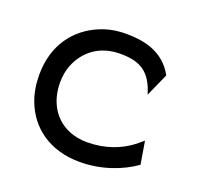

<svg xmlns="http://www.w3.org/2000/svg" viewBox="-91 -559 682 666"><g transform="rotate(20 249.5 -225.5)"><path d="M32 -226C32 -192 37 -160 48 -131C79 -48 154 11 267 11C348 11 420 -17 469 -52L455 -136L431 -116C390 -84 335 -62 267 -62C244 -62 222 -66 202 -74C147 -96 109 -149 109 -226C109 -249 113 -271 121 -291C144 -347 194 -390 272 -390C346 -390 386 -366 409 -289L447 -374C405 -450 330 -462 267 -462C232 -462 201 -456 172 -444C92 -411 32 -338 32 -226Z"/></g></svg>

Font: Charger Pro
Style: Regular
Weight: 400
Designer: Jasper
Foundry: Cannot Into Space Fonts
Version: Version 1.09